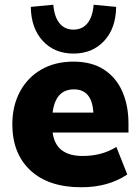

<svg xmlns="http://www.w3.org/2000/svg" viewBox="-20 -779 592 810"><path d="M323 11Q185 11 108.5 -60Q32 -131 32 -255Q32 -332 64 -392Q96 -452 154 -485.5Q212 -519 290 -519Q367 -519 418.5 -485.5Q470 -452 496 -393Q522 -334 522 -258V-220H202Q209 -169 241 -145Q273 -121 328 -121Q368 -121 403 -130Q438 -139 471 -159L517 -43Q437 11 323 11ZM292 -402Q214 -402 202 -304H374Q368 -402 292 -402ZM290 -553Q210 -553 160.5 -606.5Q111 -660 110 -750L205 -759Q209 -708 231 -681Q253 -654 290 -654Q327 -654 349 -681Q371 -708 375 -759L470 -750Q469 -660 419.5 -606.5Q370 -553 290 -553Z"/></svg>

Font: Mulish Black
Style: Regular
Weight: 900
Designer: Vernon Adams
Foundry: Vernon Adams
Version: Version 3.603; ttfautohint (v1.8.3)